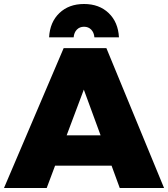

<svg xmlns="http://www.w3.org/2000/svg" viewBox="-28 -942 842 962"><path d="M572 0 531 -112H248L206 0H-8L291 -701H505L794 0ZM306 -264H476L392 -493ZM218 -755Q222 -831 269.5 -876.5Q317 -922 393 -922Q469 -922 516.5 -876.5Q564 -831 568 -755H445Q443 -779 429 -793.5Q415 -808 393 -808Q371 -808 357 -793.5Q343 -779 341 -755Z"/></svg>

Font: #9Slide03 Montserrat ExtraBold
Style: Regular
Weight: 800
Designer: Julieta Ulanovsky
Foundry: Julieta Ulanovsky
Version: Version 6.001